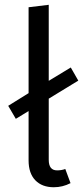

<svg xmlns="http://www.w3.org/2000/svg" viewBox="-20 -768 349 800"><path d="M217.8 -58.1Q237.3 -58.1 252 -64L273.9 -4.9Q240.7 12.2 204.1 12.2Q155.3 12.2 127.2 -16.8Q99.1 -45.9 99.1 -100.1V-305.2L45.9 -272.9L14.2 -327.1L99.1 -379.9V-737.8L183.1 -748V-431.2L274.9 -486.8L306.2 -432.1L183.1 -356.9V-102.1Q183.1 -58.1 217.8 -58.1Z"/></svg>

Font: Fira Sans Book
Style: Regular
Weight: 350
Designer: Carrois Corporate & Edenspiekermann AG
Foundry: Carrois Corporate GbR & Edenspiekermann AG
Version: Version 4.203;PS 004.203;hotconv 1.0.88;makeotf.lib2.5.64775